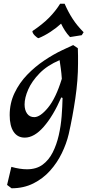

<svg xmlns="http://www.w3.org/2000/svg" viewBox="-20 -727 487 1031"><path d="M42 284 18 266 41 169Q87 182 125 182Q175 182 208.5 157.5Q242 133 263 91.5Q284 50 295.5 -0.5Q307 -51 311 -103Q315 -155 316 -201L309 -204Q266 -105 215 -46.5Q164 12 113 12Q74 12 53 -19.5Q32 -51 32 -109Q32 -173 58 -227.5Q84 -282 126 -325.5Q168 -369 218 -402.5Q268 -436 315 -458L373 -485L398 -468Q399 -453 399 -427Q399 -401 399 -385Q399 -297 384.5 -198.5Q370 -100 349 -7Q337 44 312 95.5Q287 147 249 189.5Q211 232 159 258Q107 284 42 284ZM164 -98Q196 -98 238 -149Q280 -200 312 -304Q310 -335 306.5 -359Q303 -383 300 -404Q234 -376 192.5 -333.5Q151 -291 131.5 -246.5Q112 -202 112 -166Q112 -136 125.5 -117Q139 -98 164 -98ZM187 -522Q180 -523 167 -536Q154 -549 154 -560Q209 -597 243.5 -632Q278 -667 303 -707H327Q347 -661 371 -624.5Q395 -588 429 -554L419 -538L356 -528Q340 -545 328.5 -563Q317 -581 308 -600Q283 -577 251 -556Q219 -535 187 -522Z"/></svg>

Font: Julee
Style: Regular
Weight: 400
Designer: Julian Tunni
Foundry: Julian Tunni
Version: Version 1.002; ttfautohint (v1.8.4.7-5d5b);gftools[0.9.23]